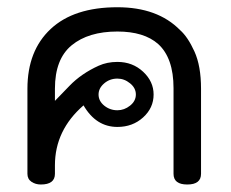

<svg xmlns="http://www.w3.org/2000/svg" viewBox="-20 -503 632 525"><path d="M492.1 1.5Q454.5 1.5 454.5 -27.7V-261.9Q454.5 -344.6 412.4 -382.7Q373.8 -416.8 301 -416.8Q221.8 -416.8 176 -379.2Q130.2 -341.6 130.2 -260.4V-227.2Q154 -251.5 170 -268.3Q186.1 -285.1 206.4 -299Q226.7 -312.9 249.8 -323.3Q272.8 -333.7 301 -333.7Q342.6 -333.7 371.3 -306.9Q400 -280.2 400 -244.6Q400 -207.9 371.3 -181.9Q342.6 -155.9 301 -155.9Q242.6 -155.9 208.4 -214.9Q130.2 -147 130.2 -51V-27.7Q130.2 1.5 91.6 1.5Q77.2 1.5 66.1 -5.9Q55 -13.4 55 -27.7V-260.4Q55 -364.4 118.6 -423.8Q182.2 -483.2 301 -483.2Q410.9 -483.2 472.3 -420.8Q493.6 -402 511.6 -362.4Q529.7 -322.8 529.7 -260.4V-27.7Q529.7 1.5 492.1 1.5ZM301 -201.5Q319.8 -201.5 335.6 -214.1Q351.5 -226.7 351.5 -244.6Q351.5 -262.4 335.6 -275.2Q319.8 -288.1 301 -288.1Q280.2 -288.1 264.9 -275Q249.5 -261.9 249.5 -244.6Q249.5 -226.7 265.1 -214.1Q280.7 -201.5 301 -201.5Z"/></svg>

Font: Shan Wanhai
Style: Regular
Weight: 400
Designer: Khon Soe Zaw Thu
Foundry: Shan Unicode
Version: Version 1.00 June 3, 2017, initial release